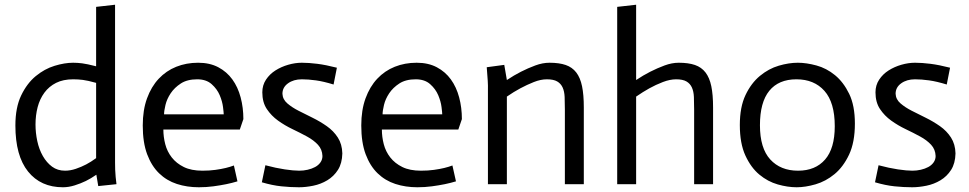

<svg xmlns="http://www.w3.org/2000/svg" viewBox="-20 -778 4092 811"><path d="M386 -428Q350 -438 330 -440.5Q310 -443 289 -443Q247 -443 217 -428Q187 -413 167.5 -386.5Q148 -360 139 -325.5Q130 -291 130 -252Q130 -217 137.5 -182Q145 -147 161 -119Q177 -91 200 -74Q223 -57 255 -57Q277 -57 300.5 -65Q324 -73 344 -83.5Q364 -94 386 -110ZM387 -40Q364 -24 342.5 -13.5Q321 -3 295.5 5Q270 13 246 13Q152 13 98.5 -53.5Q45 -120 45 -248Q45 -324 69.5 -375Q94 -426 131 -456.5Q168 -487 210.5 -500Q253 -513 289 -513Q307 -513 327 -510.5Q347 -508 386 -498V-749L466 -758V-91Q466 -77 466.5 -61.5Q467 -46 468.5 -31Q470 -16 472 0L395 8Z M983 -12Q960 -5 935.5 0Q911 5 881.5 9Q852 13 820 13Q770 13 727 -1Q684 -15 652 -46Q620 -77 601.5 -126.5Q583 -176 583 -248Q583 -313 601 -362.5Q619 -412 650.5 -445.5Q682 -479 724.5 -496Q767 -513 817 -513Q866 -513 902 -494Q938 -475 961.5 -442.5Q985 -410 996.5 -366.5Q1008 -323 1008 -275L993 -231H670Q670 -200 678 -169Q686 -138 705.5 -113Q725 -88 756.5 -72.5Q788 -57 835 -57Q865 -57 890 -60.5Q915 -64 933.5 -68.5Q952 -73 968 -79ZM925 -295Q925 -302 922 -326Q919 -350 908 -376Q897 -402 874 -422.5Q851 -443 813 -443Q771 -443 744 -425.5Q717 -408 701 -384Q685 -360 679 -335Q673 -310 673 -295Z M1389 -421Q1347 -434 1314.5 -438.5Q1282 -443 1255 -443Q1220 -443 1196.5 -426Q1173 -409 1173 -382Q1174 -358 1194 -341Q1214 -324 1240.5 -310.5Q1267 -297 1299.5 -281Q1332 -265 1360.5 -245Q1389 -225 1407 -197Q1425 -169 1426 -130Q1425 -88 1407.5 -60.5Q1390 -33 1362.5 -16.5Q1335 0 1303 6.5Q1271 13 1243 13Q1207 13 1168.5 9Q1130 5 1086 -8L1101 -80Q1146 -68 1183 -62.5Q1220 -57 1244 -57Q1262 -57 1279.5 -61Q1297 -65 1311 -72.5Q1325 -80 1333.5 -92Q1342 -104 1342 -119Q1341 -147 1323 -166.5Q1305 -186 1276.5 -201.5Q1248 -217 1215.5 -232.5Q1183 -248 1154.5 -268.5Q1126 -289 1107 -317.5Q1088 -346 1088 -388Q1088 -418 1103.5 -441.5Q1119 -465 1143.5 -480.5Q1168 -496 1197.5 -504.5Q1227 -513 1255 -513Q1284 -513 1320 -508.5Q1356 -504 1403 -492Z M1906 -12Q1883 -5 1858.5 0Q1834 5 1804.5 9Q1775 13 1743 13Q1693 13 1650 -1Q1607 -15 1575 -46Q1543 -77 1524.5 -126.5Q1506 -176 1506 -248Q1506 -313 1524 -362.5Q1542 -412 1573.5 -445.5Q1605 -479 1647.5 -496Q1690 -513 1740 -513Q1789 -513 1825 -494Q1861 -475 1884.5 -442.5Q1908 -410 1919.5 -366.5Q1931 -323 1931 -275L1916 -231H1593Q1593 -200 1601 -169Q1609 -138 1628.5 -113Q1648 -88 1679.5 -72.5Q1711 -57 1758 -57Q1788 -57 1813 -60.5Q1838 -64 1856.5 -68.5Q1875 -73 1891 -79ZM1848 -295Q1848 -302 1845 -326Q1842 -350 1831 -376Q1820 -402 1797 -422.5Q1774 -443 1736 -443Q1694 -443 1667 -425.5Q1640 -408 1624 -384Q1608 -360 1602 -335Q1596 -310 1596 -295Z M2041 -403Q2042 -424 2036 -494L2110 -504L2121 -440Q2151 -460 2180.5 -475Q2210 -490 2241 -501.5Q2272 -513 2301 -513Q2342 -513 2369.5 -503.5Q2397 -494 2414 -472Q2431 -450 2438.5 -414Q2446 -378 2446 -324V0H2366V-315Q2366 -345 2365 -368.5Q2364 -392 2356.5 -408.5Q2349 -425 2333.5 -434Q2318 -443 2290 -443Q2264 -443 2235 -431.5Q2206 -420 2178 -405Q2150 -390 2121 -370V0H2041Z M2587 -749 2667 -758V-440Q2697 -460 2726.5 -475Q2756 -490 2787 -501.5Q2818 -513 2847 -513Q2888 -513 2915.5 -503.5Q2943 -494 2960 -472Q2977 -450 2984.5 -414Q2992 -378 2992 -324V0H2912V-315Q2912 -345 2911 -368.5Q2910 -392 2902.5 -408.5Q2895 -425 2879.5 -434Q2864 -443 2836 -443Q2810 -443 2780 -431.5Q2750 -420 2723 -405Q2696 -390 2667 -370V0H2587Z M3190 -249Q3190 -152 3233.5 -104.5Q3277 -57 3351 -57Q3424 -57 3465 -104Q3506 -151 3506 -245Q3506 -345 3462.5 -394Q3419 -443 3344 -443Q3269 -443 3229.5 -394.5Q3190 -346 3190 -249ZM3105 -250Q3105 -326 3129 -376.5Q3153 -427 3190 -457.5Q3227 -488 3269.5 -500.5Q3312 -513 3350 -513Q3386 -513 3428.5 -501.5Q3471 -490 3507 -460.5Q3543 -431 3567 -381.5Q3591 -332 3591 -256Q3591 -177 3566.5 -125Q3542 -73 3505 -42.5Q3468 -12 3425 0.5Q3382 13 3345 13Q3307 13 3265 1Q3223 -11 3187.5 -40.5Q3152 -70 3128.5 -121Q3105 -172 3105 -250Z M3979 -421Q3937 -434 3904.5 -438.5Q3872 -443 3845 -443Q3810 -443 3786.5 -426Q3763 -409 3763 -382Q3764 -358 3784 -341Q3804 -324 3830.5 -310.5Q3857 -297 3889.5 -281Q3922 -265 3950.5 -245Q3979 -225 3997 -197Q4015 -169 4016 -130Q4015 -88 3997.5 -60.5Q3980 -33 3952.5 -16.5Q3925 0 3893 6.5Q3861 13 3833 13Q3797 13 3758.5 9Q3720 5 3676 -8L3691 -80Q3736 -68 3773 -62.5Q3810 -57 3834 -57Q3852 -57 3869.5 -61Q3887 -65 3901 -72.5Q3915 -80 3923.5 -92Q3932 -104 3932 -119Q3931 -147 3913 -166.5Q3895 -186 3866.5 -201.5Q3838 -217 3805.5 -232.5Q3773 -248 3744.5 -268.5Q3716 -289 3697 -317.5Q3678 -346 3678 -388Q3678 -418 3693.5 -441.5Q3709 -465 3733.5 -480.5Q3758 -496 3787.5 -504.5Q3817 -513 3845 -513Q3874 -513 3910 -508.5Q3946 -504 3993 -492Z"/></svg>

Font: Actor
Style: Regular
Weight: 400
Designer: Thomas Junold
Foundry: Thomas Junold
Version: Version 1.001